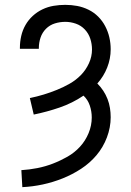

<svg xmlns="http://www.w3.org/2000/svg" viewBox="-20 -548 540 791"><path d="M72 223 68 153Q101 151 134 144.5Q167 138 198 126Q229 114 258 97.5Q287 81 309.5 56.5Q332 32 345 0.5Q358 -31 358 -64Q358 -89 350 -113Q342 -137 324 -154Q278 -123 225.5 -105Q173 -87 119 -76L103 -144Q132 -150 160 -158.5Q188 -167 215 -178Q242 -189 267.5 -203.5Q293 -218 313.5 -239Q334 -260 346.5 -287.5Q359 -315 359 -344Q359 -367 352 -388.5Q345 -410 329.5 -426.5Q314 -443 292.5 -450.5Q271 -458 249 -458Q227 -458 206 -451.5Q185 -445 169.5 -429.5Q154 -414 147 -393Q140 -372 140 -350V-347H62V-352Q62 -376 67.5 -400Q73 -424 85 -445Q97 -466 115 -482.5Q133 -499 155 -509.5Q177 -520 201 -524Q225 -528 249 -528Q274 -528 298 -523.5Q322 -519 344.5 -508Q367 -497 384.5 -479.5Q402 -462 413.5 -440Q425 -418 430.5 -394Q436 -370 436 -345Q436 -306 421.5 -269.5Q407 -233 381 -204Q395 -190 405.5 -174Q416 -158 423 -140Q430 -122 433 -103Q436 -84 436 -65Q436 -23 420.5 18Q405 59 377.5 91.5Q350 124 314 147.5Q278 171 238 187Q198 203 156 212Q114 221 72 223Z"/></svg>

Font: Iosevka NFM
Style: Regular
Weight: 400
Monospace: yes
Designer: Belleve Invis
Foundry: Belleve Invis
Version: Version 29.0.4; ttfautohint (v1.8.4);Nerd Fonts 3.3.0